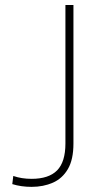

<svg xmlns="http://www.w3.org/2000/svg" viewBox="-20 -733 426 766"><path d="M273 -713V-160.5Q273 -96.5 251 -58.8Q229 -21 191 -4.2Q153 12.5 106 12.5Q64.5 12.5 29 1.5L33 -31Q66 -19.5 106 -19.5Q174.5 -19.5 207.8 -53.2Q241 -87 241 -160.5V-713Z"/></svg>

Font: Heraclito Thin
Style: Regular
Weight: 100
Designer: Kostas Bartsokas (font) & Cristiano Sobral (main changes)
Foundry: Kostas Bartsokas (font) & Cristiano Sobral (main changes)
Version: Version 1.00;July 8, 2020;FontCreator 13.0.0.2655 64-bit